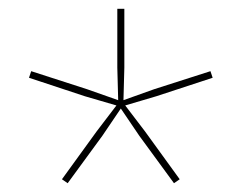

<svg xmlns="http://www.w3.org/2000/svg" viewBox="-20 -750 550 437"><path d="M265 -510 310 -451 389 -342 376 -333 297 -441 255 -503 213 -441 134 -333 121 -342 200 -451 245 -510 173 -531 46 -573 51 -588 178 -547 249 -522 247 -596V-730H263V-596L261 -522L331 -547L459 -588L464 -573L336 -531Z"/></svg>

Font: Elaine Sans Thin
Style: Regular
Weight: 250
Designer: Wei Huang
Foundry: Wei Huang
Version: Version 2.001;December 24, 2019;FontCreator 12.0.0.2547 64-b